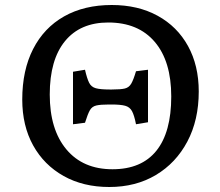

<svg xmlns="http://www.w3.org/2000/svg" viewBox="-20 -734 879 768"><path d="M417 14Q313 14 234.5 -30Q156 -74 112.5 -152.5Q69 -231 69 -336Q69 -453 112.5 -538Q156 -623 236.5 -668.5Q317 -714 427 -714Q532 -714 610.5 -671Q689 -628 732 -550Q775 -472 775 -368Q775 -254 729.5 -168Q684 -82 603.5 -34Q523 14 417 14ZM430 -57Q546 -57 605.5 -131Q665 -205 665 -348Q665 -489 599 -566.5Q533 -644 413 -644Q301 -644 240 -569.5Q179 -495 179 -356Q179 -216 245.5 -136.5Q312 -57 430 -57ZM272 -237V-447L320 -455Q328 -420 336.5 -403Q345 -386 363.5 -381Q382 -376 418 -376H428Q463 -376 479.5 -380Q496 -384 505 -399.5Q514 -415 524 -449L572 -455V-245L524 -237Q517 -273 508 -289.5Q499 -306 480.5 -311Q462 -316 426 -316H416Q382 -316 365 -312Q348 -308 339.5 -293Q331 -278 320 -243Z"/></svg>

Font: Literata 7pt
Style: Regular
Weight: 400
Designer: Latin by Veronika Burian and Jose Scaglione. Greek by Irene Vlachou. Cyrillic by Vera Evstafieva.
Foundry: TypeTogether
Version: Version 3.002